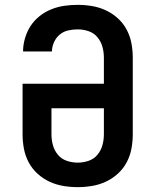

<svg xmlns="http://www.w3.org/2000/svg" viewBox="-20 -763 640 791"><path d="M300 8Q270 8 240.5 3Q211 -2 184 -14.5Q157 -27 134.5 -47.5Q112 -68 98 -94.5Q84 -121 78.5 -150.5Q73 -180 73 -210V-418H408V-525Q408 -548 402 -570Q396 -592 381.5 -609.5Q367 -627 345 -634.5Q323 -642 300 -642Q280 -642 260.5 -637.5Q241 -633 226 -620.5Q211 -608 202.5 -589Q194 -570 194 -551H75Q75 -578 83 -605.5Q91 -633 106 -656Q121 -679 143 -696.5Q165 -714 191 -724.5Q217 -735 244.5 -739Q272 -743 300 -743Q330 -743 359.5 -738Q389 -733 416 -720.5Q443 -708 465.5 -687.5Q488 -667 502 -640.5Q516 -614 521.5 -584.5Q527 -555 527 -525V-210Q527 -180 521.5 -150.5Q516 -121 502 -94.5Q488 -68 465.5 -47.5Q443 -27 416 -14.5Q389 -2 359.5 3Q330 8 300 8ZM300 -93Q323 -93 345 -100.5Q367 -108 381.5 -125.5Q396 -143 402 -165Q408 -187 408 -210V-317H192V-210Q192 -187 198 -165Q204 -143 218.5 -125.5Q233 -108 255 -100.5Q277 -93 300 -93Z"/></svg>

Font: Iosevka Aile
Style: Bold
Weight: 700
Designer: Belleve Invis
Foundry: Belleve Invis
Version: Version 28.0.1; ttfautohint (v1.8.4)